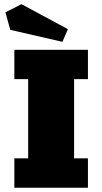

<svg xmlns="http://www.w3.org/2000/svg" viewBox="-20 -882 480 902"><path d="M47.4 -138.2H112.3V-510.3H47.4V-647.9H393.1V-510.3H328.1V-138.2H393.1V0H47.4ZM298.8 -745.1 273.4 -685.5 28.3 -741.7 5.4 -824.2 81.1 -862.3Z"/></svg>

Font: Black Ops One
Style: Regular
Weight: 400
Designer: James Grieshaber
Foundry: James Grieshaber
Version: Version 1.002